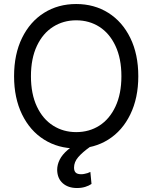

<svg xmlns="http://www.w3.org/2000/svg" viewBox="-20 -737 767 966"><path d="M363.3 9.8Q272.5 9.8 201.7 -34.7Q130.9 -79.1 90.8 -161.6Q50.8 -244.1 50.8 -353.5Q50.8 -463.9 90.8 -545.9Q130.9 -627.9 201.7 -672.4Q272.5 -716.8 363.3 -716.8Q454.1 -716.8 524.9 -672.4Q595.7 -627.9 635.7 -545.9Q675.8 -463.9 675.8 -353.5Q675.8 -244.1 635.7 -161.6Q595.7 -79.1 524.9 -34.7Q454.1 9.8 363.3 9.8ZM363.3 -634.8Q298.8 -634.8 247.1 -602.1Q195.3 -569.3 165.5 -505.9Q135.7 -442.4 135.7 -353.5Q135.7 -264.6 165.5 -201.2Q195.3 -137.7 247.1 -105Q298.8 -72.3 363.3 -72.3Q428.7 -72.3 480 -105Q531.2 -137.7 561 -201.2Q590.8 -264.6 590.8 -353.5Q590.8 -442.4 561 -505.9Q531.2 -569.3 480 -602.1Q428.7 -634.8 363.3 -634.8ZM267.6 118.2Q267.6 91.8 280.3 66.4Q293 41 320.8 17.1Q348.6 -6.8 391.6 -26.4L431.6 2.9Q394.5 29.3 373.5 53.7Q352.5 78.1 352.5 106.4Q352.5 123 360.8 131.3Q369.1 139.6 388.7 139.6Q397.5 139.6 405.3 137.7Q413.1 135.7 420.9 133.8Q427.7 130.9 434.6 127.9L440.4 188.5Q427.7 197.3 409.2 203.1Q390.6 209 367.2 209Q323.2 209 295.9 185.1Q268.6 161.1 267.6 118.2Z"/></svg>

Font: Pretendard GOV Variable
Style: Regular
Weight: 400
Designer: Base glyphs from Inter by Rasmus Andersson; Hangul glyphs from Noto Sans CJK(Source Han Sans) by Jang Soo-young and Kang
Foundry: Kil Hyung-jin
Version: Version 1.307;Glyphs 3.2 (3192)